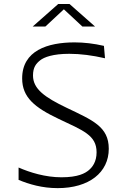

<svg xmlns="http://www.w3.org/2000/svg" viewBox="-20 -962 660 992"><path d="M522.5 -661 517 -725C465 -737 414 -743 365.5 -743C226 -743 94.5 -700.5 94.5 -557C94.5 -459 159 -406.5 283.5 -347.5C410 -287.5 479 -263.5 479 -175C479 -125.5 457 -98 438.5 -82.5C420 -67 384 -46 297.5 -46C214.5 -46 134 -71 76 -96.5V-32.5C131 -10 197.5 10 278 10C440 10 542 -70.5 542 -193.5C542 -308 458 -341 323.5 -405.5C212 -459 150.5 -502 150.5 -572C150.5 -614 166 -633 187 -650C208 -667 254.5 -684 338 -684C396 -684 457 -676 522.5 -661ZM149 -825H214.5L310 -914L405.5 -825H471L339 -941.5H281Z"/></svg>

Font: Monaspace Argon ExtraLight
Style: Regular
Weight: 200
Designer: Riley Cran & the Lettermatic Team
Foundry: Lettermatic
Version: Version 1.000 (Monaspace Argon)